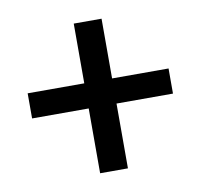

<svg xmlns="http://www.w3.org/2000/svg" viewBox="-64 -657 687 654"><g transform="rotate(-10 279.5 -330.0)"><path d="M231.4 -71.3V-295.4H35.6V-382.3H231.4V-588.9H327.6V-382.3H522.9V-295.4H327.6V-71.3Z"/></g></svg>

Font: Roboto Slab LO
Style: Regular
Weight: 400
Designer: Google
Version: Version 2.000